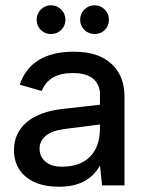

<svg xmlns="http://www.w3.org/2000/svg" viewBox="-20 -703 554 728"><path d="M33 -134Q33 -198 80.5 -239Q128 -280 218 -290L359 -306V-346Q359 -382 333.5 -404Q308 -426 256 -426Q210 -426 181 -409Q152 -392 138 -358L55 -382Q75 -443 126.5 -475Q178 -507 260 -507Q353 -507 402.5 -461Q452 -415 452 -338V0H367L359 -75Q336 -35 298 -15Q260 5 203 5Q150 5 112 -12Q74 -29 53.5 -60Q33 -91 33 -134ZM359 -217V-231L225 -214Q178 -208 154 -188.5Q130 -169 130 -139Q130 -109 152.5 -90Q175 -71 214 -71Q284 -71 321.5 -109Q359 -147 359 -217ZM119 -628Q119 -651 135 -667Q151 -683 173 -683Q196 -683 212 -667Q228 -651 228 -628Q228 -605 212 -589.5Q196 -574 173 -574Q150 -574 134.5 -589.5Q119 -605 119 -628ZM284 -628Q284 -651 300 -667Q316 -683 339 -683Q361 -683 377 -667Q393 -651 393 -628Q393 -605 377.5 -589.5Q362 -574 339 -574Q316 -574 300 -589.5Q284 -605 284 -628Z"/></svg>

Font: AF Albert Sans Medium
Style: Regular
Weight: 500
Designer: Andreas Rasmussen
Foundry: a.Foundry
Version: Version 1.300;Glyphs 3.2 (3231)